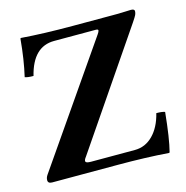

<svg xmlns="http://www.w3.org/2000/svg" viewBox="-99 -747 823 849"><g transform="rotate(-15 312.0 -322.5)"><path d="M429.2 -43.9Q477.5 -43.9 512.7 -79.6Q547.9 -115.2 563 -176.8Q589.8 -176.8 602.1 -171.9Q590.3 -52.7 575.2 4.9Q575.2 7.8 570.8 7.8Q469.2 0 337.9 0H39.1Q20 0 20 -15.1Q20 -26.9 27.8 -38.1L401.9 -579.1Q405.8 -585 407.2 -587.4Q408.7 -589.8 410.2 -594.2Q411.6 -598.6 408.9 -600.3Q406.2 -602.1 399.9 -602.1H209Q112.3 -602.1 81.1 -476.1Q54.2 -476.1 42 -481Q59.6 -556.6 67.9 -649.9Q67.9 -652.8 71.8 -652.8Q173.3 -645 305.2 -645H505.9Q522 -645 544.4 -646Q566.9 -647 571.8 -647Q588.9 -647 588.9 -637.2Q588.9 -628.4 585 -620.1Q581.1 -611.8 566.9 -590.8L212.9 -71.8Q201.7 -57.6 204.3 -50.8Q207 -43.9 229 -43.9Z"/></g></svg>

Font: Linux Libertine G
Style: Bold
Weight: 700
Designer: Philipp H. Poll
Foundry: Philipp H. Poll
Version: Version 5.0.3